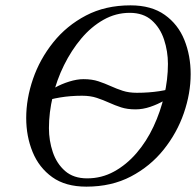

<svg xmlns="http://www.w3.org/2000/svg" viewBox="-20 -684 734 718"><path d="M487 -275Q456 -275 433 -282.5Q410 -290 388 -300Q366 -310 342 -318Q318 -326 287 -326Q243 -326 204.5 -319.5Q166 -313 148 -305L147 -328Q160 -342 185 -356Q210 -370 239 -379Q268 -388 292 -388Q324 -388 348 -380Q372 -372 394 -362Q416 -352 439 -344.5Q462 -337 492 -337Q536 -337 575.5 -343Q615 -349 631 -358L632 -335Q618 -322 594 -308Q570 -294 542 -284.5Q514 -275 487 -275ZM303 14Q225 14 175.5 -21.5Q126 -57 102 -115.5Q78 -174 78 -243Q78 -315 103.5 -389Q129 -463 179 -525.5Q229 -588 301.5 -626Q374 -664 468 -664Q546 -664 596 -628.5Q646 -593 669.5 -534.5Q693 -476 693 -407Q693 -335 667.5 -261Q642 -187 592 -124.5Q542 -62 469.5 -24Q397 14 303 14ZM306 -17Q360 -17 406.5 -42.5Q453 -68 490.5 -111.5Q528 -155 554 -210.5Q580 -266 594 -326.5Q608 -387 608 -445Q608 -492 593.5 -536Q579 -580 547.5 -608Q516 -636 465 -636Q413 -636 367 -610Q321 -584 284 -540Q247 -496 219.5 -440.5Q192 -385 177.5 -324Q163 -263 163 -205Q163 -158 177.5 -115Q192 -72 223.5 -44.5Q255 -17 306 -17Z"/></svg>

Font: EB Garamond
Style: Italic
Weight: 400
Italic angle: -17.2°
Designer: Georg Duffner and Octavio Pardo
Foundry: Georg Duffner
Version: Version 1.001